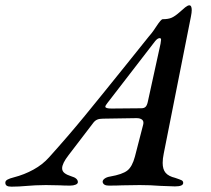

<svg xmlns="http://www.w3.org/2000/svg" viewBox="-82 -695 791 720"><path d="M-62 -10Q-62 -17 -54 -21.5Q-46 -26 -30 -30Q9 -40 43.5 -59Q78 -78 102 -105Q174 -185 235.5 -260Q297 -335 391 -452L476 -558Q485 -568 493.5 -580Q502 -592 505 -597Q522 -623 528 -623Q549 -623 561.5 -628.5Q574 -634 590 -648Q603 -660 612.5 -667.5Q622 -675 628 -675Q637 -675 637 -657Q637 -648 634 -633L532 -119Q528 -100 528 -84Q528 -60 539 -47Q550 -34 575 -28Q593 -22 599 -19Q605 -16 605 -9Q605 4 574 4Q563 4 519 2Q482 -1 442 -1L376 0Q357 1 326 1Q306 1 303 -12Q302 -19 310 -25Q318 -31 331 -33Q377 -41 395.5 -55.5Q414 -70 424 -108L455 -228Q458 -240 451 -246Q444 -252 430 -252L304 -250Q290 -250 281.5 -246Q273 -242 266 -232L175 -113Q151 -82 151 -64Q151 -53 160 -46Q169 -39 185 -34Q210 -27 210 -12Q210 -6 201.5 -2.5Q193 1 181 1Q157 1 143 0L90 -1Q68 -1 50.5 0Q33 1 21 2Q-12 5 -39 5Q-51 5 -56.5 1.5Q-62 -2 -62 -10ZM448 -289Q458 -289 463.5 -294Q469 -299 472 -312L520 -531Q522 -543 522 -546Q522 -552 517 -552Q509 -552 500 -541L321 -309Q313 -299 313 -295Q313 -288 336 -288Z"/></svg>

Font: EB Garamond Medium
Style: Italic
Weight: 500
Italic angle: -17.2°
Designer: Georg Duffner and Octavio Pardo
Foundry: Georg Duffner
Version: Version 1.000